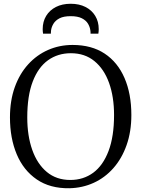

<svg xmlns="http://www.w3.org/2000/svg" viewBox="-20 -990 752 1021"><path d="M349 11Q246 12.5 175.5 -35.8Q105 -84 69 -169.5Q33 -255 33 -365.5Q33 -455 58.5 -526.2Q84 -597.5 129.8 -647.8Q175.5 -698 236 -724.5Q296.5 -751 366 -751Q467 -751 536.5 -705Q606 -659 642.2 -575Q678.5 -491 678.5 -378.5Q678.5 -290 653.2 -218.5Q628 -147 583 -96Q538 -45 478.2 -17.8Q418.5 9.5 349 11ZM354 -33Q423.5 -33 475.8 -71.5Q528 -110 557.2 -187Q586.5 -264 586.5 -378.5Q586.5 -475 560 -549Q533.5 -623 482.2 -665Q431 -707 357 -707Q287.5 -707 235.2 -669.5Q183 -632 154 -556.2Q125 -480.5 125 -365.5Q125 -268 151.5 -193Q178 -118 229 -75.5Q280 -33 354 -33ZM356 -970Q401 -970 434.5 -953Q468 -936 486.5 -905.5Q505 -875 505 -835Q505 -829.5 504.5 -823.5Q504 -817.5 503 -811H461.5Q461.5 -814.5 461.5 -819Q461.5 -823.5 460.5 -828.5Q458 -847 447.8 -864.2Q437.5 -881.5 415.2 -892.8Q393 -904 356 -904Q318.5 -904 296.8 -892.8Q275 -881.5 264.5 -864.2Q254 -847 251.5 -828.5Q251 -823.5 250.8 -819Q250.5 -814.5 250.5 -811H209Q208 -817.5 207.5 -823.5Q207 -829.5 207 -835Q207 -875 225.5 -905.5Q244 -936 277.5 -953Q311 -970 356 -970Z"/></svg>

Font: Merriweather 36pt Light
Style: Regular
Weight: 300
Designer: Eben Sorkin
Foundry: Eben Sorkin
Version: Version 2.100